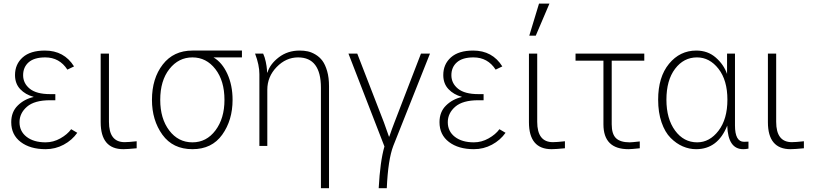

<svg xmlns="http://www.w3.org/2000/svg" viewBox="-20 -792 4415 1042"><path d="M41 -128.9Q41 -184.6 76.2 -219.2Q111.3 -253.9 162.1 -265.6V-266.6Q118.2 -278.3 89.8 -308.1Q61.5 -337.9 61.5 -384.8Q61.5 -443.4 103 -480.5Q144.5 -517.6 223.6 -517.6Q328.1 -517.6 381.8 -431.6L345.7 -414.1Q302.7 -480.5 225.6 -480.5Q166 -480.5 135.7 -454.1Q105.5 -427.7 105.5 -383.8Q105.5 -339.8 141.6 -310.5Q177.7 -281.2 252 -281.2H280.3V-248H252Q167 -248 126.5 -212.9Q85.9 -177.7 85.9 -128.9Q85.9 -79.1 124.5 -49.3Q163.1 -19.5 227.5 -19.5Q269.5 -19.5 307.6 -41Q345.7 -62.5 366.2 -90.8L399.4 -71.3Q371.1 -31.2 325.7 -6.8Q280.3 17.6 227.5 17.6Q143.6 17.6 92.3 -21.5Q41 -60.5 41 -128.9Z M526.4 -128.9V-501H571.3V-130.9Q571.3 -20.5 656.2 -20.5Q677.7 -20.5 721.7 -25.4V12.7Q670.9 17.6 649.4 17.6Q526.4 17.6 526.4 -128.9Z M804.7 -250Q804.7 -366.2 863.3 -441.9Q921.9 -517.6 1024.4 -517.6H1293V-480.5H1138.7Q1185.5 -453.1 1213.9 -391.1Q1242.2 -329.1 1242.2 -250Q1242.2 -139.6 1186 -61Q1129.9 17.6 1024.4 17.6Q918 17.6 861.3 -61Q804.7 -139.6 804.7 -250ZM849.6 -250Q849.6 -148.4 898.4 -84Q947.3 -19.5 1024.4 -19.5Q1100.6 -19.5 1149.4 -84.5Q1198.2 -149.4 1198.2 -250Q1198.2 -353.5 1148.9 -417Q1099.6 -480.5 1024.4 -480.5Q949.2 -480.5 899.4 -417.5Q849.6 -354.5 849.6 -250Z M1364.3 -501H1408.2Q1417 -482.4 1422.4 -456.5Q1427.7 -430.7 1428.7 -415L1429.7 -398.4H1431.6Q1445.3 -444.3 1493.2 -481Q1541 -517.6 1606.4 -517.6Q1629.9 -517.6 1650.4 -513.2Q1670.9 -508.8 1692.9 -495.6Q1714.8 -482.4 1730 -461.9Q1745.1 -441.4 1755.4 -406.2Q1765.6 -371.1 1765.6 -324.2V229.5H1721.7V-315.4Q1721.7 -480.5 1597.7 -480.5Q1532.2 -480.5 1481.4 -428.2Q1430.7 -376 1430.7 -304.7V0H1387.7V-389.6Q1387.7 -439.5 1364.3 -501Z M1871.1 -501H1918.9L2063.5 -127.9Q2074.2 -96.7 2090.8 -50.8H2092.8Q2097.7 -65.4 2107.4 -92.3Q2117.2 -119.1 2120.1 -126L2264.6 -501H2313.5L2114.3 0Q2085.9 74.2 2079.1 229.5H2035.2Q2043 83 2066.4 2.9Z M2365.2 -128.9Q2365.2 -184.6 2400.4 -219.2Q2435.5 -253.9 2486.3 -265.6V-266.6Q2442.4 -278.3 2414.1 -308.1Q2385.7 -337.9 2385.7 -384.8Q2385.7 -443.4 2427.2 -480.5Q2468.8 -517.6 2547.9 -517.6Q2652.3 -517.6 2706.1 -431.6L2669.9 -414.1Q2627 -480.5 2549.8 -480.5Q2490.2 -480.5 2460 -454.1Q2429.7 -427.7 2429.7 -383.8Q2429.7 -339.8 2465.8 -310.5Q2502 -281.2 2576.2 -281.2H2604.5V-248H2576.2Q2491.2 -248 2450.7 -212.9Q2410.2 -177.7 2410.2 -128.9Q2410.2 -79.1 2448.7 -49.3Q2487.3 -19.5 2551.8 -19.5Q2593.8 -19.5 2631.8 -41Q2669.9 -62.5 2690.4 -90.8L2723.6 -71.3Q2695.3 -31.2 2649.9 -6.8Q2604.5 17.6 2551.8 17.6Q2467.8 17.6 2416.5 -21.5Q2365.2 -60.5 2365.2 -128.9Z M2850.6 -128.9V-501H2895.5V-130.9Q2895.5 -20.5 2980.5 -20.5Q3002 -20.5 3045.9 -25.4V12.7Q2995.1 17.6 2973.6 17.6Q2850.6 17.6 2850.6 -128.9ZM2852.5 -598.6 2905.3 -772.5H2961.9L2887.7 -598.6Z M3103.5 -462.9V-501H3476.6V-462.9H3299.8V-117.2Q3299.8 -64.5 3323.2 -42Q3346.7 -19.5 3397.5 -19.5Q3408.2 -19.5 3452.1 -24.4V12.7Q3406.2 17.6 3390.6 17.6Q3254.9 17.6 3254.9 -117.2V-462.9Z M3551.8 -251Q3551.8 -374 3610.8 -445.8Q3669.9 -517.6 3758.8 -517.6Q3821.3 -517.6 3864.7 -479.5Q3908.2 -441.4 3925.8 -390.6V-501H3968.8V-111.3Q3968.8 -22.5 4017.6 -22.5Q4036.1 -22.5 4042 -23.4V14.6Q4027.3 17.6 4013.7 17.6Q3930.7 17.6 3926.8 -110.4Q3876 17.6 3757.8 17.6Q3720.7 17.6 3685.5 2.4Q3650.4 -12.7 3619.6 -43.5Q3588.9 -74.2 3570.3 -127.9Q3551.8 -181.6 3551.8 -251ZM3596.7 -251Q3596.7 -147.5 3643.6 -83.5Q3690.4 -19.5 3763.7 -19.5Q3831.1 -19.5 3879.4 -82.5Q3927.7 -145.5 3927.7 -251Q3927.7 -356.4 3879.4 -418.5Q3831.1 -480.5 3762.7 -480.5Q3690.4 -480.5 3643.6 -418.5Q3596.7 -356.4 3596.7 -251Z M4147.5 -128.9V-501H4192.4V-130.9Q4192.4 -20.5 4277.3 -20.5Q4298.8 -20.5 4342.8 -25.4V12.7Q4292 17.6 4270.5 17.6Q4147.5 17.6 4147.5 -128.9Z"/></svg>

Font: Gothic A1 ExtraLight
Style: Regular
Weight: 275
Designer: HanYang I&C Co.,Ltd.
Foundry: HanYang I&C Co.,Ltd.
Version: Version 2.50